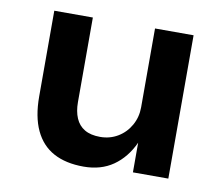

<svg xmlns="http://www.w3.org/2000/svg" viewBox="-62 -573 763 657"><g transform="rotate(10 319.0 -244.0)"><path d="M267 10Q205 10 162.5 -13Q120 -36 98 -83Q76 -130 76 -200V-498H210V-204Q210 -172 220 -148.5Q230 -125 251 -112.5Q272 -100 305 -100Q339 -100 366.5 -116.5Q394 -133 410 -161.5Q426 -190 426 -224V-498H560V0H437V-103Q412 -49 369.5 -19.5Q327 10 267 10Z"/></g></svg>

Font: Nunito Sans 8pt
Style: Bold
Weight: 700
Version: Version 3.101;gftools[0.9.27]